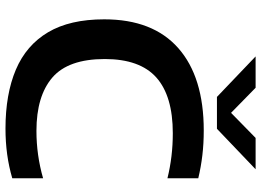

<svg xmlns="http://www.w3.org/2000/svg" viewBox="-152 -836 998 735"><g transform="rotate(90 347.5 -469.0)"><path d="M473 9.5Q341 9.5 247.2 -30.2Q153.5 -70 104 -153.5Q54.5 -237 54.5 -368.5Q54.5 -555 165 -652.2Q275.5 -749.5 480 -749.5Q530 -749.5 574.5 -744.2Q619 -739 663 -728.5V-610.5Q622.5 -620.5 579.2 -625.8Q536 -631 490.5 -631Q348 -631 277.2 -568Q206.5 -505 206.5 -370.5Q206.5 -231 277.2 -170Q348 -109 481.5 -109Q574.5 -109 663 -134.5V-16.5Q575 9.5 473 9.5ZM351.5 -800 196.5 -948H316.5L412.5 -854L508.5 -948H628.5L473.5 -800Z"/></g></svg>

Font: Encode Sans Exp SmBold
Style: Regular
Weight: 600
Width: 7
Designer: Multiple Designers
Foundry: Impallari Type
Version: Version 3.002; ttfautohint (v1.8.3) -l 8 -r 50 -G 200 -x 14 